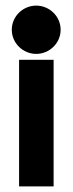

<svg xmlns="http://www.w3.org/2000/svg" viewBox="-20 -664 261 684"><path d="M109 -472C156 -472 196 -510 196 -558C196 -606 156 -644 109 -644C62 -644 22 -606 22 -558C22 -510 62 -472 109 -472ZM171 -451H48V0H171Z"/></svg>

Font: Charger
Style: Hemi
Weight: 900
Designer: Jasper
Foundry: Cannot Into Space Fonts
Version: Version 0.99